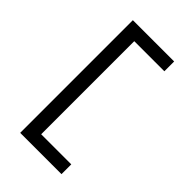

<svg xmlns="http://www.w3.org/2000/svg" viewBox="-282 -922 1164 1164"><g transform="rotate(45 300.0 -340.0)"><path d="M133 143V-823H487V-739H229V59H487V143Z"/></g></svg>

Font: Iosevka Slab Medium Extended
Style: Regular
Weight: 500
Width: 7
Monospace: yes
Designer: Belleve Invis
Foundry: Belleve Invis
Version: Version 11.1.1; ttfautohint (v1.8.3)